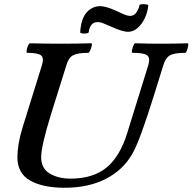

<svg xmlns="http://www.w3.org/2000/svg" viewBox="-20 -872 908 905"><path d="M284 13Q182 13 122 -21Q62 -55 62 -131Q62 -160 68 -195.5Q74 -231 86 -270L178 -566Q188 -599 173.5 -611Q159 -623 108 -623Q104 -623 105.5 -634Q107 -645 112 -656.5Q117 -668 121 -668Q157 -667 193.5 -666.5Q230 -666 266 -666Q301 -666 337.5 -666.5Q374 -667 410 -668Q415 -668 412.5 -656.5Q410 -645 405 -634Q400 -623 397 -623Q346 -623 324.5 -611.5Q303 -600 293 -565L220 -332Q174 -183 174 -131Q174 -78 214.5 -54Q255 -30 312 -30Q419 -30 482.5 -82.5Q546 -135 580 -246L679 -565Q689 -599 674 -611Q659 -623 605 -623Q600 -623 602 -634Q604 -645 608.5 -656.5Q613 -668 617 -668Q647 -667 678.5 -666.5Q710 -666 742 -666Q772 -666 802.5 -666.5Q833 -667 864 -668Q869 -668 867 -656.5Q865 -645 861 -634Q857 -623 853 -623Q802 -623 781 -611Q760 -599 750 -565L707 -427Q672 -314 646 -244Q620 -174 602 -144Q559 -70 478 -28.5Q397 13 284 13ZM398 -720Q397 -716 387 -714.5Q377 -713 367.5 -714.5Q358 -716 358 -720Q362 -784 388.5 -813.5Q415 -843 453 -843Q465 -843 484.5 -837.5Q504 -832 530 -820Q555 -808 569 -802.5Q583 -797 593 -797Q612 -797 623 -813.5Q634 -830 637 -846Q637 -851 647.5 -852Q658 -853 668.5 -851.5Q679 -850 679 -846Q676 -815 662.5 -786.5Q649 -758 628.5 -740Q608 -722 583 -722Q572 -722 553 -727.5Q534 -733 507 -745Q480 -757 466 -762.5Q452 -768 442 -768Q421 -768 411 -755Q401 -742 398 -720Z"/></svg>

Font: Junicode SmExp
Style: Bold Italic
Weight: 700
Width: 6
Italic angle: -11°
Designer: Peter S. Baker
Version: Version 2.205; ttfautohint (v1.8.4)